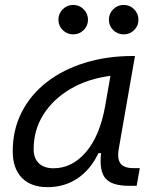

<svg xmlns="http://www.w3.org/2000/svg" viewBox="-20 -750 626 780"><path d="M173.3 10.3Q105.5 10.3 68.6 -27.8Q31.7 -65.9 31.7 -135.3Q31.7 -223.1 68.4 -294.7Q105 -366.2 170.9 -417Q236.8 -467.8 325.7 -495.1Q414.6 -522.5 519 -522.5H528.3L462.4 -145Q460 -131.3 460 -120.6Q460 -99.1 469.2 -86.4Q482.9 -66.9 522.9 -66.9H547.9L535.2 4.9H504.4Q433.6 4.9 408.2 -25.9Q388.7 -48.8 388.7 -95.7Q388.7 -110.4 390.6 -127.9H379.9Q348.6 -61.5 295.4 -25.6Q242.2 10.3 173.3 10.3ZM197.3 -66.4Q272.9 -66.4 329.3 -132.3Q385.7 -198.2 407.2 -319.3L428.7 -441.9Q337.4 -430.2 267.1 -389.2Q196.8 -348.1 156.7 -285.2Q116.7 -222.2 116.7 -144Q116.7 -106.9 137.9 -86.7Q159.2 -66.4 197.3 -66.4ZM277.3 -610.4Q252.4 -610.4 234.9 -627.7Q217.3 -645 217.3 -669.9Q217.3 -694.8 234.9 -712.4Q252.4 -730 277.3 -730Q302.2 -730 319.8 -712.4Q337.4 -694.8 337.4 -669.9Q337.4 -645 319.8 -627.7Q302.2 -610.4 277.3 -610.4ZM482.4 -610.4Q457.5 -610.4 439.9 -627.7Q422.4 -645 422.4 -669.9Q422.4 -694.8 439.9 -712.4Q457.5 -730 482.4 -730Q507.3 -730 524.9 -712.4Q542.5 -694.8 542.5 -669.9Q542.5 -645 524.9 -627.7Q507.3 -610.4 482.4 -610.4Z"/></svg>

Font: CaskaydiaCove NFP SemiLight
Style: Italic
Weight: 350
Italic angle: -10°
Designer: Aaron Bell
Foundry: Saja Typeworks
Version: Version 2111.001; VTT 6.35;Nerd Fonts 3.1.1